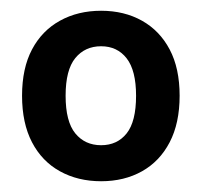

<svg xmlns="http://www.w3.org/2000/svg" viewBox="-20 -735 376 357"><path d="M168 -398Q125 -398 91.5 -416.5Q58 -435 39.5 -470.5Q21 -506 21 -557Q21 -608 39.5 -643Q58 -678 91.5 -696.5Q125 -715 168 -715Q211 -715 244 -696.5Q277 -678 295.5 -643Q314 -608 314 -557Q314 -506 295.5 -470.5Q277 -435 244 -416.5Q211 -398 168 -398ZM168 -465Q198 -465 215.5 -487Q233 -509 233 -557Q233 -604 215.5 -626.5Q198 -649 168 -649Q138 -649 120 -627Q102 -605 102 -557Q102 -509 120 -487Q138 -465 168 -465Z"/></svg>

Font: Nunito Sans 10pt SemiCondensed
Style: Bold
Weight: 700
Width: 4
Designer: Vernon Adams
Foundry: Vernon Adams
Version: Version 3.101;gftools[0.9.27]